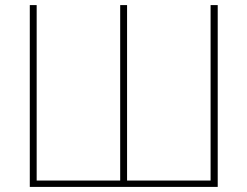

<svg xmlns="http://www.w3.org/2000/svg" viewBox="-20 -734 971 754"><path d="M835 0H97V-714H124V-25H452V-714H479V-25H807V-714H835Z"/></svg>

Font: Noto Sans Display Thin
Style: Regular
Weight: 250
Designer: Monotype Design Team
Foundry: Monotype Imaging Inc.
Version: Version 1.900